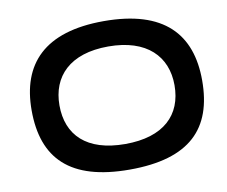

<svg xmlns="http://www.w3.org/2000/svg" viewBox="-79 -810 1085 917"><g transform="rotate(-10 464.0 -352.0)"><path d="M66 -352C66 -118 190 8 479 8C771 8 893 -118 893 -352C893 -576 771 -712 479 -712C190 -712 66 -576 66 -352ZM201 -352C201 -492 292 -589 479 -589C666 -589 759 -492 759 -352C759 -208 666 -116 479 -116C292 -116 201 -208 201 -352Z"/></g></svg>

Font: Ampere
Style: UltExt
Weight: 400
Version: Version 1